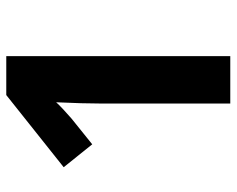

<svg xmlns="http://www.w3.org/2000/svg" viewBox="-91 -663 754 612"><g transform="rotate(-90 286.0 -357.0)"><path d="M262 0V-413Q262 -469 266 -555Q258 -546 243.5 -532.5Q229 -519 214 -506L132 -440L59 -531L289 -714H413V0Z"/></g></svg>

Font: Noto Sans Arabic
Style: Bold
Weight: 700
Designer: Nadine Chahine
Foundry: Monotype Imaging Inc.
Version: Version 1.001